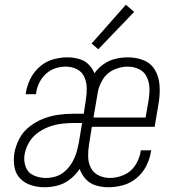

<svg xmlns="http://www.w3.org/2000/svg" viewBox="-20 -779 760 807"><path d="M167 8Q195 8 223 0.5Q251 -7 274.5 -25.5Q298 -44 315 -69Q323 -45 340.5 -26Q358 -7 383.5 0.5Q409 8 436 8Q466 8 497 -0.5Q528 -9 553.5 -30Q579 -51 594 -80Q609 -109 614 -139L616 -147H572Q572 -144 571 -141Q566 -111 548.5 -84Q531 -57 501.5 -44Q472 -31 442 -31Q417 -31 395 -41.5Q373 -52 362 -73.5Q351 -95 350.5 -120Q350 -145 354 -170L366 -246H630L648 -353Q653 -388 650.5 -422Q648 -456 631.5 -484.5Q615 -513 584 -525.5Q553 -538 518 -538Q492 -538 466 -532Q440 -526 416.5 -510Q393 -494 377 -471Q368 -493 351.5 -509Q335 -525 311.5 -531.5Q288 -538 263 -538Q234 -538 203.5 -529.5Q173 -521 148 -499.5Q123 -478 108.5 -449.5Q94 -421 89 -391L88 -383H131L132 -389Q135 -411 145.5 -432Q156 -453 173.5 -469Q191 -485 213 -492Q235 -499 257 -499Q282 -499 303.5 -488Q325 -477 334.5 -455.5Q344 -434 344.5 -409.5Q345 -385 341 -360L332 -301H288Q256 -301 224.5 -296.5Q193 -292 162 -280Q131 -268 103.5 -246.5Q76 -225 60.5 -194.5Q45 -164 40 -133Q36 -104 41 -76Q46 -48 65 -28.5Q84 -9 111 -0.5Q138 8 167 8ZM592 -285H373L390 -385Q394 -415 411 -443.5Q428 -472 457.5 -485.5Q487 -499 517 -499Q542 -499 564 -488.5Q586 -478 596.5 -456.5Q607 -435 608 -410Q609 -385 605 -360ZM173 -31Q146 -31 122 -41.5Q98 -52 88.5 -76.5Q79 -101 83 -128Q87 -153 100.5 -177.5Q114 -202 136.5 -219Q159 -236 184.5 -245.5Q210 -255 236 -258.5Q262 -262 288 -262H325L312 -183Q308 -161 302 -140Q296 -119 284.5 -98.5Q273 -78 255.5 -61.5Q238 -45 216.5 -38Q195 -31 173 -31ZM393 -572 544 -729 509 -759 365 -596Z"/></svg>

Font: Iosevka Sparkle XLtObl
Style: Regular
Weight: 200
Italic angle: -9°
Designer: Belleve Invis
Foundry: Belleve Invis
Version: Version 4.5.0; ttfautohint (v1.8.3)